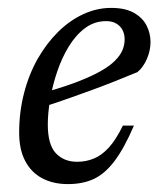

<svg xmlns="http://www.w3.org/2000/svg" viewBox="-20 -456 411 486"><path d="M248.5 -402.5Q219 -402.5 195.5 -385Q172 -367.5 154.2 -338.5Q136.5 -309.5 124.8 -274.8Q113 -240 107 -205Q101 -170 101 -141Q101 -89.5 121.5 -68Q142 -46.5 175 -46.5Q197.5 -46.5 217.2 -54.5Q237 -62.5 255.2 -82.2Q273.5 -102 291 -138H319Q294.5 -81 270.2 -48.8Q246 -16.5 217.8 -3.2Q189.5 10 152 10Q114.5 10 86.8 -4.8Q59 -19.5 43.8 -48.5Q28.5 -77.5 28.5 -120Q28.5 -172.5 40.8 -220Q53 -267.5 75.2 -306.8Q97.5 -346 126.8 -375Q156 -404 190.5 -420Q225 -436 261.5 -436Q296.5 -436 318.5 -423.8Q340.5 -411.5 350.8 -391.8Q361 -372 361 -349.5Q361 -328 351.8 -306.8Q342.5 -285.5 328 -273.5Q299 -261.5 270 -250Q241 -238.5 211.8 -227.8Q182.5 -217 153.2 -206.8Q124 -196.5 94.5 -187L96 -223Q144 -236.5 178.5 -250Q213 -263.5 235.8 -276.5Q258.5 -289.5 271.5 -302.8Q284.5 -316 290 -329.2Q295.5 -342.5 295.5 -356Q295.5 -370 290 -380.2Q284.5 -390.5 274.2 -396.5Q264 -402.5 248.5 -402.5Z"/></svg>

Font: Newsreader Text
Style: Italic
Weight: 400
Italic angle: -17°
Designer: Hugues Gentile
Foundry: Production Type
Version: Version 1.001